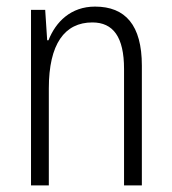

<svg xmlns="http://www.w3.org/2000/svg" viewBox="-20 -562 521 582"><path d="M268 -542C195 -542 149 -496 127 -440H123L117 -532H74V0H128V-294C128 -429 176 -494 260 -494C323 -494 356 -450 356 -353V0H410V-363C410 -486 360 -542 268 -542Z"/></svg>

Font: Noto Sans Arabic UI Cn Lt
Style: Regular
Weight: 300
Width: 3
Designer: Monotype Design Team, Nadine Chahine and Nizar Qandah
Foundry: Monotype Imaging Inc.
Version: Version 2.010